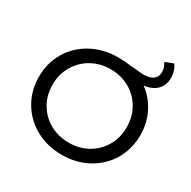

<svg xmlns="http://www.w3.org/2000/svg" viewBox="-186 -1033 1213 1220"><g transform="rotate(30 420.0 -422.5)"><path d="M47.9 -350.1Q47.9 -452.1 96.4 -533.7Q145 -615.2 231 -661.6Q316.9 -708 423.8 -708Q469.7 -708 536.1 -700.2Q592.3 -694.3 616.2 -693.8Q662.1 -693.8 686.5 -712.4Q710.9 -731 710.9 -767.1Q710.9 -797.9 690.9 -829.1L751 -853Q778.8 -812 778.8 -763.2Q778.8 -708 745.8 -674.6Q712.9 -641.1 651.9 -633.8Q716.8 -586.9 754.4 -512.5Q792 -438 792 -350.1Q792 -248 743.9 -166.5Q695.8 -85 610.8 -38.6Q525.9 7.8 420.9 7.8Q314.9 7.8 230 -38.6Q145 -85 96.4 -167Q47.9 -249 47.9 -350.1ZM147.9 -350.1Q147.9 -273.9 183.6 -212.4Q219.2 -150.9 281.7 -116Q344.2 -81.1 420.9 -81.1Q497.1 -81.1 559.1 -116Q621.1 -150.9 656.5 -212.4Q691.9 -273.9 691.9 -350.1Q691.9 -426.3 656.5 -487.5Q621.1 -548.8 559.1 -584Q497.1 -619.1 420.9 -619.1Q343.8 -619.1 281.5 -584Q219.2 -548.8 183.6 -487.3Q147.9 -425.8 147.9 -350.1Z"/></g></svg>

Font: Montserrat Medium
Style: Regular
Weight: 500
Designer: Julieta Ulanovsky
Foundry: Julieta Ulanovsky
Version: Version 7.200